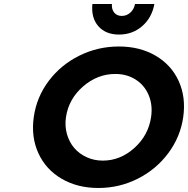

<svg xmlns="http://www.w3.org/2000/svg" viewBox="-20 -939 946 966"><path d="M149.9 -350.1Q164.1 -450.7 225.3 -532Q286.6 -613.3 379.6 -659.2Q472.7 -705.1 578.1 -705.1Q683.6 -705.1 762.7 -658.9Q841.8 -612.8 878.9 -531.5Q916 -450.2 901.9 -350.1Q887.7 -250.5 826.9 -168.7Q766.1 -86.9 673.3 -40Q580.6 6.8 475.1 6.8Q369.6 6.8 290 -39.8Q210.4 -86.4 173.1 -168.2Q135.7 -250 149.9 -350.1ZM312 -350.1Q305.2 -305.2 316.9 -264.2Q328.6 -223.1 353.8 -194.1Q378.9 -165 416.3 -147.9Q453.6 -130.9 497.1 -130.9Q585 -130.9 655.8 -194.3Q726.6 -257.8 740.2 -350.1Q749 -410.6 728 -460.4Q707 -510.3 662.6 -538.6Q618.2 -566.9 560.1 -566.9Q470.7 -566.9 398.2 -504.2Q325.7 -441.4 312 -350.1ZM444.8 -918.9H543Q541 -892.1 554.7 -875.5Q568.4 -858.9 592.8 -858.9Q617.2 -858.9 635.7 -875.5Q654.3 -892.1 659.2 -918.9H756.8Q744.1 -849.6 695.3 -807.4Q646.5 -765.1 579.1 -765.1Q511.7 -765.1 474.9 -807.1Q438 -849.1 444.8 -918.9Z"/></svg>

Font: Trueno SemiBold
Style: Italic
Weight: 600
Designer: Julieta Ulanovsky
Foundry: Julieta Ulanovsky
Version: Version 3.001b | FøM Fix